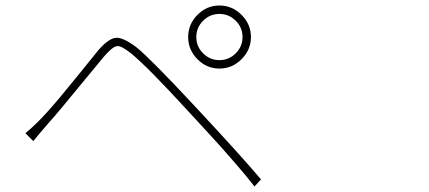

<svg xmlns="http://www.w3.org/2000/svg" viewBox="-20 -721 1540 690"><path d="M710 -646.5Q685.5 -622.1 685.5 -587.9Q685.5 -553.7 710 -529.3Q734.4 -504.9 768.6 -504.9Q802.7 -504.9 827.1 -529.3Q851.6 -553.7 851.6 -587.9Q851.6 -622.1 827.1 -646.5Q802.7 -670.9 768.6 -670.9Q734.4 -670.9 710 -646.5ZM689.5 -508.3Q656.2 -542 656.2 -587.9Q656.2 -633.8 689.5 -667.5Q722.7 -701.2 768.6 -701.2Q814.5 -701.2 848.1 -667.5Q881.8 -633.8 881.8 -587.9Q881.8 -542 848.1 -508.3Q814.5 -474.6 768.6 -474.6Q722.7 -474.6 689.5 -508.3ZM71.3 -242.2Q110.4 -274.4 151.9 -320.8Q193.4 -367.2 254.4 -442.9Q315.4 -518.6 333 -540Q369.1 -582 395.5 -585Q421.9 -587.9 470.7 -550.8Q519.5 -511.7 679.7 -339.8Q845.7 -162.1 918 -76.2L894.5 -50.8Q868.2 -85 833.5 -125Q798.8 -165 776.9 -189.9Q754.9 -214.8 712.4 -260.7Q669.9 -306.6 658.2 -319.3Q511.7 -479.5 452.1 -528.3Q416 -557.6 399.9 -555.2Q383.8 -552.7 353.5 -517.6Q335 -495.1 291 -441.9Q247.1 -388.7 210.4 -344.2Q173.8 -299.8 151.4 -275.4Q141.6 -264.6 122.6 -241.7Q103.5 -218.8 99.6 -213.9Z"/></svg>

Font: Bpmf Zihi Sans ExtraLight
Style: ExtraLight
Weight: 250
Foundry: But Ko
Version: Version 1.320